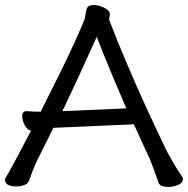

<svg xmlns="http://www.w3.org/2000/svg" viewBox="-27 -731 744 760"><path d="M87 -14Q83 -3 67.5 2Q52 7 36.5 7Q21 7 8 2Q-7 -4 -7 -18Q-7 -25 -2 -32Q2 -37 34 -96.5Q66 -156 96 -214Q82 -215 71.5 -234.5Q61 -254 61 -270Q61 -291 78 -291H80Q104 -289 119 -289H134Q218 -455 254 -532.5Q290 -610 306 -650Q310 -659 312 -677.5Q314 -696 320.5 -703.5Q327 -711 344.5 -711Q362 -711 382 -702Q402 -693 407 -681V-680V-679Q409 -674 407 -666.5Q405 -659 405 -655L406 -650Q463 -501 553 -303Q595 -212 634 -131Q642 -116 659 -86.5Q676 -57 692 -35Q697 -27 697 -22Q697 -6 675 2Q656 9 641 9Q607 9 601 -7Q595 -25 584 -54.5Q573 -84 566 -102Q549 -137 503 -239L184 -225Q169 -193 123 -102Q115 -87 104 -59Q93 -31 87 -14ZM356 -585Q274 -403 220 -291L473 -302Q396 -481 356 -585Z"/></svg>

Font: Moon Stars Kai
Style: Bold
Weight: 700
Designer: GuiWonder
Version: Version 1.101